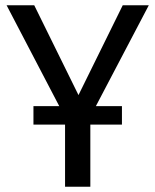

<svg xmlns="http://www.w3.org/2000/svg" viewBox="-20 -709 590 729"><path d="M323 0H227V-236H107V-306H205L5 -689H110L278 -348L446 -689H545L344 -306H443V-236H323Z"/></svg>

Font: Trujillo
Style: Regular
Weight: 400
Designer: Fira Sans original fonts by bBox Type GmbH, Carrois Corporate GbR, & Edenspiekermann AG / Changes by Cristiano Sobral
Foundry: Fira Sans original fonts by bBox Type GmbH, Carrois Corporate GbR, & Edenspiekermann AG / Changes by Cristiano Sobral
Version: Version 4.301;October 17, 2021;FontCreator 14.0.0.2814 64-bi